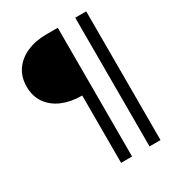

<svg xmlns="http://www.w3.org/2000/svg" viewBox="-193 -825 977 1062"><g transform="rotate(-30 295.0 -294.0)"><path d="M267.6 117V-313H263.6Q195.6 -313 141.7 -336Q87.9 -358.9 56.9 -402.5Q25.9 -446.1 25.9 -508Q25.9 -570.4 56.8 -614.3Q87.7 -658.1 141.7 -681.6Q195.7 -705 264.7 -705H337.8V117ZM449.3 -705H519.5V117H449.3Z"/></g></svg>

Font: TikTok Sans Light
Style: Regular
Weight: 300
Version: Version 4.000